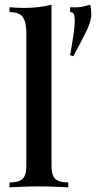

<svg xmlns="http://www.w3.org/2000/svg" viewBox="-20 -804 412 824"><path d="M201 -784V-93Q201 -51 217.5 -36Q234 -21 273 -21V0Q256 -1 220 -2.5Q184 -4 148 -4Q112 -4 75.5 -2.5Q39 -1 21 0V-21Q60 -21 76.5 -36Q93 -51 93 -93V-664Q93 -709 78 -730.5Q63 -752 21 -752V-773Q53 -770 83 -770Q116 -770 146 -773.5Q176 -777 201 -784ZM367 -784Q369 -779 370.5 -765.5Q372 -752 372 -743Q372 -714 351 -671Q330 -628 295 -563L281 -567Q293 -635 297 -667Q301 -699 301 -712Q301 -732 297.5 -742Q294 -752 281 -752V-773Q312 -771 331.5 -775Q351 -779 367 -784Z"/></svg>

Font: Playfair Display Medium
Style: Regular
Weight: 500
Designer: Claus Eggers Sørensen
Foundry: Claus Eggers Sørensen
Version: Version 1.203